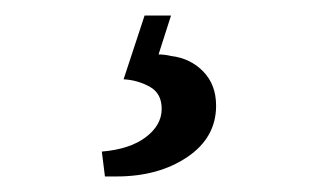

<svg xmlns="http://www.w3.org/2000/svg" viewBox="-20 -39 404 247"><path d="M200 -19 184 31Q187 31 191.5 31.5Q196 32 200 33Q225 36 241.5 53Q258 70 258 97Q258 138 221 163Q184 188 130 188Q125 188 122 188Q119 188 115 188L111 156Q147 153 167.5 137.5Q188 122 188 101Q188 81 172.5 72.5Q157 64 139 63L166 -19Z"/></svg>

Font: Yrsa
Style: Regular
Weight: 400
Designer: Anna Giedrys (Yrsa+Rasa design), David Brezina (Yrsa art-direction, Rasa art-direction, design)
Foundry: Rosetta Type Foundry
Version: Version 2.004